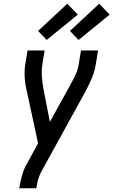

<svg xmlns="http://www.w3.org/2000/svg" viewBox="-20 -1004 605 1024"><path d="M83 0 84 -7Q89 -37 97 -66.5Q105 -96 119 -124H120L183 -240L124 -513Q115 -548 112 -585.5Q109 -623 115 -662L127 -735H218L206 -662Q201 -627 203.5 -594Q206 -561 212 -529L246 -354L355 -551Q355 -553 356.5 -554.5Q358 -556 358 -558L359 -559Q373 -583 384.5 -609Q396 -635 400 -662L412 -735H503L491 -662Q485 -623 469 -585.5Q453 -548 434 -513L199 -86Q189 -67 183.5 -47Q178 -27 175 -7L174 0ZM399 -791 353 -839 509 -984 565 -926ZM229 -791 183 -839 339 -984 395 -926Z"/></svg>

Font: Iosevka Term Curly Md Obl
Style: Regular
Weight: 500
Italic angle: -9°
Designer: Belleve Invis
Foundry: Belleve Invis
Version: Version 32.3.0